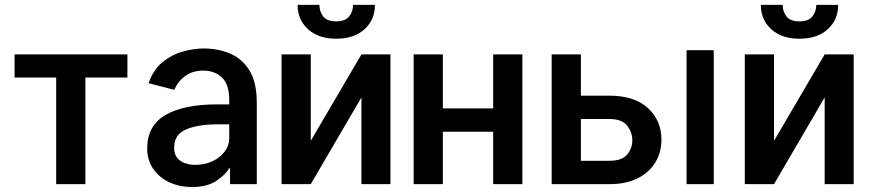

<svg xmlns="http://www.w3.org/2000/svg" viewBox="-20 -750 3544 782"><path d="M498.9 -528.4V-434.3H327.8V0H208.8V-434.3H39.4V-528.4Z M916.9 0V-64.3H912.6Q899.9 -39.4 861.9 -13.8Q823.9 11.7 763.1 11.7Q710.6 11.7 669 -8Q627.5 -27.7 603.5 -63.2Q579.5 -98.7 579.5 -145.6Q579.5 -237.9 653.6 -281.4Q727.6 -324.9 865.8 -324.9H913.7V-342Q913.7 -406.2 884.1 -434.3Q854.4 -462.4 807.9 -462.4Q765.6 -462.4 736 -441.6Q706.3 -420.8 689.6 -384.2L585.2 -411.2Q604.4 -466.6 642.4 -497.3Q680.4 -528.1 725.3 -540.3Q770.2 -552.6 810 -552.6Q867.5 -552.6 916.7 -532Q965.9 -511.4 995.9 -463.1Q1025.9 -414.8 1025.9 -331.3V0ZM913.7 -243.6H866.5Q787.3 -243.6 738.3 -223Q689.3 -202.4 689.3 -148.4Q689.3 -121.1 702.8 -105.8Q716.3 -90.6 735.8 -84.5Q755.3 -78.5 774.1 -78.5Q814.3 -78.5 845.9 -93.6Q877.5 -108.7 895.6 -133.2Q913.7 -157.7 913.7 -186.8Z M1245.7 -176.5 1452.1 -528.4H1570.3V0H1452.1V-353.3L1245.7 0H1126.8V-528.4H1245.7ZM1418 -730.1H1507.1Q1507.1 -669.7 1464.7 -631Q1422.2 -592.3 1349.1 -592.3Q1277 -592.3 1234.6 -631Q1192.1 -669.7 1192.1 -730.1H1280.9Q1280.9 -703.5 1296.3 -683.2Q1311.8 -663 1349.1 -663Q1386.4 -663 1402.2 -683.2Q1418 -703.5 1418 -730.1Z M1783.7 -528.4V-308.6H1988.6V-528.4H2107.6V0H1988.6V-213.4H1783.7V0H1664.8V-528.4Z M2674 -181.1Q2674 -129.6 2649.1 -88.6Q2624.3 -47.6 2577.1 -23.8Q2529.8 0 2462 0H2226.9V-528.4H2345.9V-360.4H2462Q2563.6 -360.4 2618.8 -310Q2674 -259.6 2674 -181.1ZM2345.9 -95.2H2462Q2513.5 -95.2 2534.4 -120.6Q2555.4 -146 2555.4 -178.3Q2555.4 -210.9 2534.4 -238.1Q2513.5 -265.3 2462 -265.3H2345.9ZM2887.1 -545.5V0H2776.3V-545.5Z M3132.5 -176.5 3338.8 -528.4H3457V0H3338.8V-353.3L3132.5 0H3013.5V-528.4H3132.5ZM3304.7 -730.1H3393.8Q3393.8 -669.7 3351.4 -631Q3308.9 -592.3 3235.8 -592.3Q3163.7 -592.3 3121.3 -631Q3078.8 -669.7 3078.8 -730.1H3167.6Q3167.6 -703.5 3183.1 -683.2Q3198.5 -663 3235.8 -663Q3273.1 -663 3288.9 -683.2Q3304.7 -703.5 3304.7 -730.1Z"/></svg>

Font: Interface Medium
Style: Regular
Weight: 500
Designer: Rasmus Andersson
Foundry: rsms
Version: Version 1.8